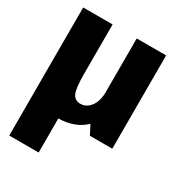

<svg xmlns="http://www.w3.org/2000/svg" viewBox="-191 -717 981 1060"><g transform="rotate(30 299.0 -187.0)"><path d="M28 221.5H215.5V-151.5L28 -595ZM414 0H557V-594.5H369.5V-87.5ZM215.5 -595H28V-277.5Q28 -156.5 60.8 -76Q93.5 4.5 208 4.5Q329 4.5 395.8 -70.8Q462.5 -146 462.5 -230.5L370 -259.5Q370 -196 344 -161.2Q318 -126.5 280 -126.5Q245 -126.5 230.2 -156Q215.5 -185.5 215.5 -285.5Z"/></g></svg>

Font: Anybody SemiCondensed ExtraBold
Style: Regular
Weight: 800
Width: 4
Version: Version 1.113;gftools[0.9.25]